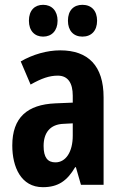

<svg xmlns="http://www.w3.org/2000/svg" viewBox="-20 -767 509 797"><path d="M100 -681C100 -639 124 -615 159 -615C195 -615 219 -640 219 -681C219 -722 195 -747 159 -747C124 -747 100 -724 100 -681ZM262 -681C262 -640 285 -615 322 -615C360 -615 383 -640 383 -681C383 -722 360 -747 322 -747C286 -747 262 -724 262 -681ZM230 -558C175 -558 116 -541 66 -512L107 -416C153 -442 185 -453 220 -453C263 -453 282 -421 282 -370V-341L210 -338C93 -333 31 -279 31 -163C31 -74 67 10 158 10C222 10 259 -17 292 -73H295L316 0H410V-363C410 -494 346 -558 230 -558ZM244 -253 282 -255V-204C282 -136 253 -93 210 -93C178 -93 161 -113 161 -161C161 -216 188 -251 244 -253Z"/></svg>

Font: Noto Sans Kannada ExtraCondensed
Style: Bold
Weight: 700
Width: 2
Designer: Jelle Bosma - Monotype Design Team
Foundry: Monotype Imaging Inc.
Version: Version 2.005